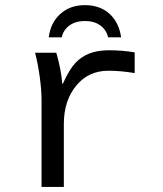

<svg xmlns="http://www.w3.org/2000/svg" viewBox="-20 -736 640 756"><path d="M510.3 -448.2Q455.6 -457.5 406.7 -457.5Q328.1 -457.5 279.8 -398.4Q231.4 -339.4 231.4 -248V0H143.6V-342.3Q143.6 -379.4 137 -429.7Q130.4 -480 118.2 -528.3H201.7Q221.2 -460.9 225.1 -406.2H227.5Q252 -460.9 275.4 -486.6Q298.8 -512.2 331.1 -525.1Q363.3 -538.1 409.7 -538.1Q460.4 -538.1 510.3 -529.8ZM314.5 -715.8Q372.6 -715.8 410.4 -682.4Q448.2 -648.9 457 -588.9H405.8Q398.4 -619.1 374.5 -636.2Q350.6 -653.3 314.5 -653.3Q277.3 -653.3 253.2 -635.5Q229 -617.7 223.1 -588.9H171.9Q179.2 -647 217.8 -681.4Q256.3 -715.8 314.5 -715.8Z"/></svg>

Font: Cousine
Style: Regular
Weight: 400
Monospace: yes
Designer: Steve Matteson
Foundry: Ascender Corporation
Version: Version 1.20